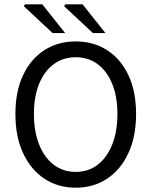

<svg xmlns="http://www.w3.org/2000/svg" viewBox="-20 -861 704 893"><path d="M332 12Q249.7 12 186.4 -29.9Q123.2 -71.8 87.4 -148.7Q51.7 -225.5 51.7 -330.8Q51.7 -436 87.4 -511.6Q123.2 -587.2 186.4 -627.7Q249.7 -668.3 332 -668.3Q414.9 -668.3 478.1 -627.7Q541.4 -587.2 577.1 -511.6Q612.9 -436 612.9 -330.8Q612.9 -225.5 577.1 -148.7Q541.4 -71.8 478.1 -29.9Q414.9 12 332 12ZM332 -61.5Q390.9 -61.5 434.2 -94.7Q477.5 -127.9 501.8 -188.6Q526.1 -249.3 526.1 -330.8Q526.1 -412.3 501.8 -471.4Q477.5 -530.4 434.2 -562.6Q390.9 -594.8 332 -594.8Q273.6 -594.8 230 -562.6Q186.4 -530.4 162.1 -471.4Q137.8 -412.3 137.8 -330.8Q137.8 -249.3 162.1 -188.6Q186.4 -127.9 230 -94.7Q273.6 -61.5 332 -61.5ZM224.8 -707.1 91.1 -831.9 96 -841H176.6L283.1 -707.1ZM412.2 -707.1 278.4 -831.9 283.4 -841H364L470.5 -707.1Z"/></svg>

Font: Source Sans 3 VF
Style: Regular
Weight: 200
Designer: Paul D. Hunt
Foundry: Adobe
Version: Version 3.046;hotconv 1.0.118;makeotfexe 2.5.65603